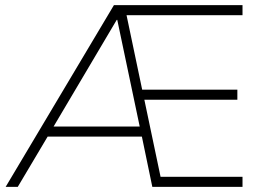

<svg xmlns="http://www.w3.org/2000/svg" viewBox="-20 -725 1011 745"><path d="M2 0 422 -705H921V-666H459L466 -690L534 -366L517 -377H901V-338H525L538 -348L607 -20L586 -39H921V0H571L528 -207L548 -195H153L172 -207L49 0ZM433 -648 182 -224 173 -234H530L524 -225L435 -648Z"/></svg>

Font: Nunito Sans 12pt ExtraLight
Style: Regular
Weight: 200
Designer: Vernon Adams
Foundry: Vernon Adams
Version: Version 3.101;gftools[0.9.27]